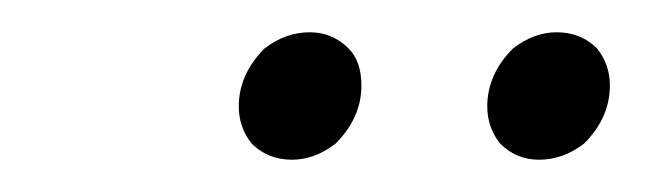

<svg xmlns="http://www.w3.org/2000/svg" viewBox="-20 -704 415 119"><path d="M298 -674Q311 -684 325 -684Q340 -684 350 -674Q358 -664 358 -651Q358 -631 342 -615Q329 -605 314 -605Q300 -605 290 -615Q282 -625 282 -638Q282 -658 298 -674ZM144 -674Q157 -684 172 -684Q186 -684 196 -674Q204 -666 204 -651Q204 -631 188 -615Q175 -605 161 -605Q146 -605 136 -615Q128 -625 128 -638Q128 -658 144 -674Z"/></svg>

Font: ArsenalItalic
Style: Italic
Weight: 400
Italic angle: -9°
Designer: Andrij Shevchenko
Foundry: Stairsfor.com
Version: Version 1.000